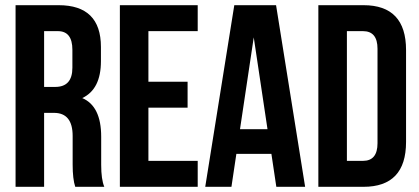

<svg xmlns="http://www.w3.org/2000/svg" viewBox="-20 -720 1615 740"><path d="M270 0Q260 -30 260 -86V-196Q260 -285 188 -285H150V0H40V-700H206Q369 -700 369 -539V-484Q369 -376 297 -342Q370 -311 370 -193V-85Q370 -28 382 0ZM150 -600V-385H193Q259 -385 259 -459V-528Q259 -600 203 -600Z M552 -405H703V-305H552V-100H742V0H442V-700H742V-600H552Z M1156 0H1045L1026 -127H891L872 0H771L883 -700H1044ZM905 -222H1011L958 -576Z M1207 -700H1381Q1545 -700 1545 -527V-173Q1545 0 1381 0H1207ZM1317 -600V-100H1379Q1435 -100 1435 -168V-532Q1435 -600 1379 -600Z"/></svg>

Font: Adderley Bold
Style: Regular
Weight: 700
Designer: gorohovskiy
Version: Version 1.003 November 13, 2017